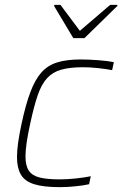

<svg xmlns="http://www.w3.org/2000/svg" viewBox="-20 -763 504 791"><path d="M225 8Q158 8 119.5 -4.5Q81 -17 65.5 -44.5Q50 -72 50 -116Q50 -143 55 -177.5Q60 -212 69 -254Q86 -333 105.5 -384.5Q125 -436 151 -465Q177 -494 216 -506Q255 -518 311 -518Q346 -518 385 -515Q424 -512 449 -507L442 -474Q417 -479 383.5 -482.5Q350 -486 322 -486Q268 -486 232.5 -476Q197 -466 174 -441Q151 -416 135.5 -371Q120 -326 105 -256Q95 -211 90 -177Q85 -143 85 -118Q85 -80 99 -59.5Q113 -39 144 -31.5Q175 -24 226 -24Q258 -24 294.5 -28Q331 -32 354 -37L347 -4Q325 1 291 4.5Q257 8 225 8ZM282 -606 203 -738 204 -743H229L309 -636L434 -743H464L463 -738L328 -606Z"/></svg>

Font: Saira Thin
Style: Italic
Weight: 100
Italic angle: -12°
Designer: Hector Gatti with collaboration of the Omnibus-Type team
Foundry: Omnibus-Type
Version: Version 1.101